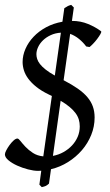

<svg xmlns="http://www.w3.org/2000/svg" viewBox="-28 -687 450 789"><path d="M121.6 -463.9Q121.6 -454.6 124.8 -444.6Q127.9 -434.6 136.2 -423.8Q144.5 -413.1 159.2 -401.4Q173.8 -389.6 197.3 -376.5L222.2 -552.7Q199.2 -551.3 180.7 -542.7Q162.1 -534.2 148.9 -521.5Q135.7 -508.8 128.7 -493.7Q121.6 -478.5 121.6 -463.9ZM299.8 -167.5Q299.8 -182.6 295.7 -196.3Q291.5 -210 282 -222.7Q272.5 -235.4 257.6 -247.8Q242.7 -260.3 221.2 -272.9L189.5 -46.4Q212.9 -50.8 232.9 -62Q252.9 -73.2 267.8 -89.1Q282.7 -105 291.3 -125Q299.8 -145 299.8 -167.5ZM387.2 -558.6Q390.1 -556.6 384.8 -547.1Q379.4 -537.6 371.1 -526.6Q362.8 -515.6 353.5 -506.1Q344.2 -496.6 339.8 -493.7L326.2 -496.1Q314.5 -512.2 297.4 -526.4Q280.3 -540.5 260.3 -547.9L233.4 -357.4Q267.1 -339.8 291.3 -323Q315.4 -306.2 330.8 -288.1Q346.2 -270 353.5 -249.5Q360.8 -229 360.8 -204.1Q360.8 -167 346.9 -132.6Q333 -98.1 308.6 -69.8Q284.2 -41.5 251.5 -21Q218.8 -0.5 181.6 8.3L173.3 67.4Q168.9 71.3 166 73.5Q163.1 75.7 159.9 77.1Q156.7 78.6 153.1 79.6Q149.4 80.6 143.6 82L133.8 71.8L141.6 14.6Q138.2 14.6 134.8 14.9Q131.3 15.1 127.9 15.1Q110.4 15.1 86.9 9Q63.5 2.9 42.5 -6.6Q21.5 -16.1 6.8 -28.3Q-7.8 -40.5 -7.8 -52.7Q-7.8 -58.6 -2.2 -69.3Q3.4 -80.1 11.2 -90.8Q19 -101.6 27.8 -109.6Q36.6 -117.7 43.5 -117.7Q48.3 -117.7 56.4 -107.2Q64.5 -96.7 76.9 -83.5Q89.4 -70.3 107.2 -58.6Q125 -46.9 149.9 -44.4L185.1 -292.5L173.3 -298.3Q142.6 -313 121.8 -329.6Q101.1 -346.2 88.4 -363.3Q75.7 -380.4 70.3 -397.9Q64.9 -415.5 64.9 -432.1Q64.9 -459.5 76.7 -486.3Q88.4 -513.2 109.9 -535.9Q131.3 -558.6 161.6 -575Q191.9 -591.3 228.5 -597.7L236.3 -653.3Q242.7 -657.2 245.6 -658.9Q248.5 -660.6 250.5 -661.9Q252.4 -663.1 255.4 -664.1Q258.3 -665 264.6 -667L275.4 -656.2L267.6 -601.1H268.1Q303.2 -601.1 334 -588.4Q364.7 -575.7 387.2 -558.6Z"/></svg>

Font: Gentium
Style: Italic
Weight: 400
Italic angle: -7°
Designer: J. Victor Gaultney
Version: Version 1.02; 2005; OFL release